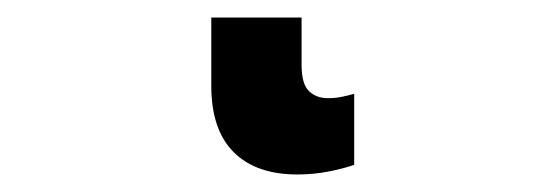

<svg xmlns="http://www.w3.org/2000/svg" viewBox="-20 35 622 219"><path d="M324 109Q324 131 332.5 139Q341 147 354 147Q362 147 369.5 145.5Q377 144 384 142V223Q373 227 355.5 230.5Q338 234 319 234Q272 234 246.5 208.5Q221 183 221 133V55H324Z"/></svg>

Font: Noto Sans Display ExtraCondensed
Style: Bold
Weight: 700
Width: 2
Designer: Monotype Design Team
Foundry: Monotype Imaging Inc.
Version: Version 2.003